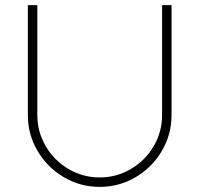

<svg xmlns="http://www.w3.org/2000/svg" viewBox="-20 -716 780 751"><path d="M89 -696H126V-266Q126 -200 159 -144Q192 -88 248 -55Q304 -22 370 -22Q436 -22 492 -55Q548 -88 581 -144Q614 -200 614 -266V-696H651V-266Q651 -190 613 -125.5Q575 -61 510.5 -23Q446 15 370 15Q294 15 229.5 -23Q165 -61 127 -125.5Q89 -190 89 -266Z"/></svg>

Font: M Major Mono Display
Style: Regular
Weight: 400
Designer: Emre Parlak
Foundry: Emre Parlak
Version: Version 2.000; ttfautohint (v1.8) -l 8 -r 50 -G 200 -x 14 -D